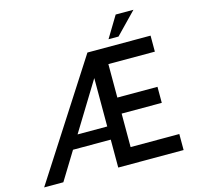

<svg xmlns="http://www.w3.org/2000/svg" viewBox="-125 -1036 1203 1169"><g transform="rotate(-15 476.5 -452.0)"><path d="M478 -725H876V-624H583V-413H836V-312H583V-101H890V0H478V-176H240L132 0H11ZM478 -259V-564L291 -259ZM816 -904 686 -770H623L704 -904Z"/></g></svg>

Font: Reem Kufi Ink
Style: Regular
Weight: 400
Designer: Khaled Hosny
Version: Version 1.7